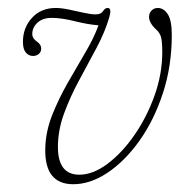

<svg xmlns="http://www.w3.org/2000/svg" viewBox="-20 -466 490 494"><path d="M422 -376Q422 -296 399.2 -226.5Q376.5 -157 339 -104.2Q301.5 -51.5 257 -21.8Q212.5 8 168.5 8Q94 8 96.5 -84.5Q97.5 -127.5 114.2 -169.8Q131 -212 154.2 -252.8Q177.5 -293.5 199.5 -330.8Q221.5 -368 233.5 -401Q208.5 -402.5 173.5 -411.2Q138.5 -420 113 -420Q90 -420 76.5 -407.8Q63 -395.5 63 -378Q63 -367.5 75 -359Q86 -351.5 86 -341Q86 -332.5 79.8 -327.2Q73.5 -322 65 -322Q54 -322 46.5 -330.8Q39 -339.5 39 -358.5Q39 -394.5 62.2 -420Q85.5 -445.5 123.5 -445.5Q137.5 -445.5 157 -441.5Q176.5 -437.5 195.2 -433.2Q214 -429 226 -429Q240 -429 245.2 -437.5Q250.5 -446 258 -445.5Q268 -444.5 261 -421Q250 -383.5 228.5 -343Q207 -302.5 184 -260.2Q161 -218 145 -174.5Q129 -131 129 -88Q129 -16.5 184 -16.5Q219 -16.5 256.2 -44.2Q293.5 -72 325.5 -118Q357.5 -164 377.5 -219.8Q397.5 -275.5 397.5 -332Q397.5 -356.5 394.8 -368.5Q392 -380.5 383 -389Q363.5 -406.5 363.5 -422.5Q363.5 -432.5 370 -439Q376.5 -445.5 386 -445.5Q401 -445.5 411.5 -429.8Q422 -414 422 -376Z"/></svg>

Font: Fraunces 72pt S050 Thin
Style: Italic
Weight: 100
Italic angle: -16°
Version: Version 1.000; ttfautohint (v1.8.3)